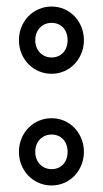

<svg xmlns="http://www.w3.org/2000/svg" viewBox="-20 -531 315 588"><path d="M88 -408C88 -440 110 -461 138 -461C166 -461 187 -441 187 -408C187 -375 166 -355 138 -355C110 -355 88 -376 88 -408ZM38 -408C38 -350 82 -305 138 -305C194 -305 237 -351 237 -408C237 -465 194 -511 138 -511C82 -511 38 -466 38 -408ZM88 -66C88 -98 110 -119 138 -119C166 -119 187 -99 187 -66C187 -33 166 -13 138 -13C110 -13 88 -34 88 -66ZM38 -66C38 -8 82 37 138 37C194 37 237 -9 237 -66C237 -123 194 -169 138 -169C82 -169 38 -124 38 -66Z"/></svg>

Font: Falling Sky
Style: Ou
Weight: 400
Designer: Paul D. Hunt
Foundry: Adobe Systems Incorporated
Version: Version 1.02